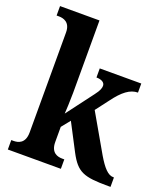

<svg xmlns="http://www.w3.org/2000/svg" viewBox="-139 -858 836 956"><g transform="rotate(20 279.0 -380.0)"><path d="M14 0H295V-50H284C260 -50 223 -58 223 -116V-196L260 -242L334 -100C380 -13 416 0 545 0H558V-50H554C526 -50 500 -79 468 -133L353 -333L404 -400C448 -460 485 -488 526 -488V-536H306V-488C334 -488 351 -477 351 -460C351 -450 348 -435 326 -407L219 -265C220 -272 223 -341 223 -376V-760H14V-710H26C49 -710 87 -702 87 -647V-117C87 -58 50 -50 26 -50H14Z"/></g></svg>

Font: Noto Serif Thai Condensed
Style: Bold
Weight: 700
Width: 3
Designer: Monotype Design Team
Foundry: Monotype Imaging Inc.
Version: Version 2.002